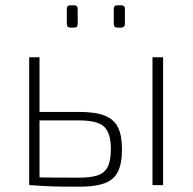

<svg xmlns="http://www.w3.org/2000/svg" viewBox="-20 -698 726 724"><path d="M277 -276Q340 -276 375 -262Q410 -248 425 -217.5Q440 -187 440 -135Q440 -80 424 -49.5Q408 -19 373 -6.5Q338 6 281 6Q237 6 205 5.5Q173 5 147 3.5Q121 2 91 0L103 -30Q120 -29 166 -28.5Q212 -28 277 -28Q321 -28 347.5 -36.5Q374 -45 386 -68.5Q398 -92 398 -136Q398 -196 373 -220Q348 -244 277 -244H102V-276ZM129 -482V0H90V-482ZM595 -482V0H555V-482ZM437 -678Q451 -678 451 -664V-608Q451 -594 437 -594H422Q409 -594 409 -608V-664Q409 -678 422 -678ZM260 -678Q273 -678 273 -664V-608Q273 -594 260 -594H245Q232 -594 232 -608V-664Q232 -678 245 -678Z"/></svg>

Font: Exo 2 ExtraLight
Style: Regular
Weight: 250
Designer: Natanael Gama
Foundry: Natanael Gama
Version: Version 2.010